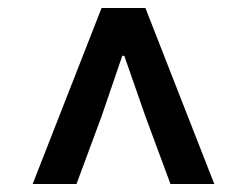

<svg xmlns="http://www.w3.org/2000/svg" viewBox="-20 -777 620 482"><path d="M62 -315 235 -757H345L518 -315H408L345 -485L292 -637H287L235 -485L172 -315Z"/></svg>

Font: Noto Sans SC Thin SemiBold
Style: Regular
Weight: 600
Version: Version 2.004-H2;hotconv 1.0.118;makeotfexe 2.5.65603